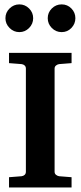

<svg xmlns="http://www.w3.org/2000/svg" viewBox="-20 -861 363 862"><path d="M301.3 -19.5H20.5V-65.4L76.7 -69.8Q85 -70.8 90.6 -75.9Q96.2 -81.1 96.2 -89.8V-553.2Q96.2 -562 90.6 -567.1Q85 -572.3 76.7 -573.2L20.5 -577.6V-623.5H301.3V-577.6L245.6 -573.2Q238.3 -572.3 231.7 -567.1Q225.1 -562 225.1 -553.2V-89.8Q225.1 -81.1 231.7 -75.9Q238.3 -70.8 245.6 -69.8L301.3 -65.4ZM318.4 -779.3Q318.4 -753.9 300.5 -735.4Q282.7 -716.8 256.8 -716.8Q231 -716.8 212.6 -735.4Q194.3 -753.9 194.3 -779.3Q194.3 -804.7 212.6 -823Q231 -841.3 256.8 -841.3Q282.7 -841.3 300.5 -823Q318.4 -804.7 318.4 -779.3ZM128.9 -779.3Q128.9 -753.9 110.6 -735.4Q92.3 -716.8 66.9 -716.8Q41.5 -716.8 22.9 -735.4Q4.4 -753.9 4.4 -779.3Q4.4 -804.7 22.9 -823Q41.5 -841.3 66.9 -841.3Q92.3 -841.3 110.6 -823Q128.9 -804.7 128.9 -779.3Z"/></svg>

Font: Annapurna SIL
Style: Bold
Weight: 700
Designer: Peter Martin, Annie Olsen
Foundry: SIL International
Version: Version 2.000